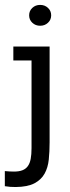

<svg xmlns="http://www.w3.org/2000/svg" viewBox="-49 -583 285 783"><path d="M-29.3 114.7Q-18.1 115.7 -9.8 116.2Q-1.5 116.7 8.3 116.7Q28.8 116.7 42.5 111.3Q56.2 106 64.5 94.5Q72.8 83 76.2 64.9Q79.6 46.9 79.6 21V-336.4H5.4V-393.1H153.3V-2Q153.3 35.2 149.9 67.9Q146.5 100.6 132.8 125.2Q119.1 149.9 91.3 164.6Q63.5 179.2 15.1 179.7Q2.9 179.7 -7.3 179Q-17.6 178.2 -29.3 176.3ZM69.8 -520.5Q69.8 -538.6 82.8 -550.8Q95.7 -563 114.7 -563Q133.8 -563 146.7 -550.8Q159.7 -538.6 159.7 -520.5Q159.7 -502.4 146.7 -490.2Q133.8 -478 114.7 -478Q95.7 -478 82.8 -490.2Q69.8 -502.4 69.8 -520.5Z"/></svg>

Font: Rokkitt
Style: Regular
Weight: 400
Version: Version 1.2; ttfautohint (v1.5) -l 7 -r 28 -G 50 -x 13 -D la